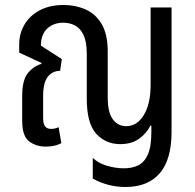

<svg xmlns="http://www.w3.org/2000/svg" viewBox="-20 -578 784 770"><path d="M483 172Q449 172 415.5 163.5Q382 155 352 138V55Q375 77 409.5 87Q444 97 477 97Q510 97 534.5 85Q559 73 573 41.5Q587 10 587 -48V-74H583Q567 -42 537 -21Q507 0 462 0Q404 0 366 -41.5Q328 -83 328 -182V-362Q328 -410 315 -437.5Q302 -465 280.5 -476Q259 -487 234 -487Q195 -487 169.5 -463.5Q144 -440 144 -395L228 -341L221 -294Q191 -294 172 -270.5Q153 -247 153 -193V-104Q153 -81 161 -71Q169 -61 185 -61Q201 -61 215 -68L226 -4Q211 4 195 7Q179 10 164 10Q125 10 97 -11Q69 -32 69 -93V-193Q69 -255 90.5 -283Q112 -311 146 -322L147 -325L57 -367V-400Q57 -444 78.5 -480Q100 -516 140 -537Q180 -558 235 -558Q283 -558 323.5 -540Q364 -522 388 -481Q412 -440 412 -371V-187Q412 -127 432.5 -99.5Q453 -72 486 -72Q530 -72 557 -117Q584 -162 584 -237V-548H668V-49Q668 62 620.5 117Q573 172 483 172Z"/></svg>

Font: Noto Sans Thai Cond
Style: Regular
Weight: 400
Width: 3
Designer: Monotype Design Team
Foundry: Monotype Imaging Inc.
Version: Version 2.002; ttfautohint (v1.8.4.7-5d5b)